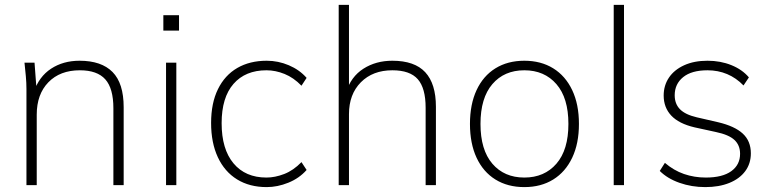

<svg xmlns="http://www.w3.org/2000/svg" viewBox="-20 -756 3148 784"><path d="M88 0V-392Q88 -418 85.5 -445Q83 -472 80 -500H121L130 -380H118Q139 -443 188.5 -475.5Q238 -508 305 -508Q394 -508 439.5 -462Q485 -416 485 -318V0H443V-314Q443 -395 410 -432Q377 -469 306 -469Q225 -469 177.5 -420Q130 -371 130 -288V0Z M658 0V-500H700V0ZM647 -631V-694H711V-631Z M1069 8Q999 8 948 -23.5Q897 -55 869.5 -114Q842 -173 842 -254Q842 -335 870 -392Q898 -449 949 -478.5Q1000 -508 1069 -508Q1116 -508 1159.5 -489.5Q1203 -471 1232 -438L1211 -406Q1179 -439 1142 -454Q1105 -469 1068 -469Q982 -469 933.5 -413.5Q885 -358 885 -253Q885 -147 933.5 -89Q982 -31 1068 -31Q1103 -31 1140.5 -45.5Q1178 -60 1211 -94L1232 -62Q1202 -28 1157.5 -10Q1113 8 1069 8Z M1363 0V-736H1405V-379H1393Q1413 -443 1464 -475.5Q1515 -508 1582 -508Q1673 -508 1716.5 -461Q1760 -414 1760 -320V0H1718V-316Q1718 -396 1686 -432.5Q1654 -469 1582 -469Q1502 -469 1453.5 -420Q1405 -371 1405 -290V0Z M2121 8Q2053 8 2003 -23Q1953 -54 1926 -112Q1899 -170 1899 -250Q1899 -330 1926 -388Q1953 -446 2003 -477Q2053 -508 2121 -508Q2189 -508 2239 -477Q2289 -446 2316.5 -388Q2344 -330 2344 -250Q2344 -170 2316.5 -112Q2289 -54 2239 -23Q2189 8 2121 8ZM2121 -31Q2203 -31 2252 -87.5Q2301 -144 2301 -250Q2301 -356 2252 -412.5Q2203 -469 2121 -469Q2039 -469 1990.5 -412.5Q1942 -356 1942 -250Q1942 -144 1990.5 -87.5Q2039 -31 2121 -31Z M2486 0V-736H2528V0Z M2860 8Q2804 8 2754.5 -9.5Q2705 -27 2674 -58L2695 -91Q2731 -60 2773 -45.5Q2815 -31 2862 -31Q2930 -31 2966 -57Q3002 -83 3002 -128Q3002 -163 2979 -184.5Q2956 -206 2903 -217L2816 -236Q2752 -251 2721 -284Q2690 -317 2690 -366Q2690 -407 2711.5 -439Q2733 -471 2773.5 -489.5Q2814 -508 2869 -508Q2922 -508 2966.5 -490Q3011 -472 3038 -440L3016 -407Q2986 -438 2949 -453.5Q2912 -469 2869 -469Q2804 -469 2769.5 -441Q2735 -413 2735 -367Q2735 -332 2756.5 -310Q2778 -288 2825 -277L2912 -257Q2980 -241 3013 -210.5Q3046 -180 3046 -130Q3046 -88 3023 -57Q3000 -26 2958 -9Q2916 8 2860 8Z"/></svg>

Font: Mulish ExtraLight
Style: Regular
Weight: 200
Designer: Vernon Adams
Foundry: Vernon Adams
Version: Version 3.603